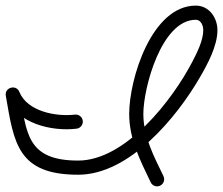

<svg xmlns="http://www.w3.org/2000/svg" viewBox="-27 -592 788 678"><path d="M265.3 -165.4C263.6 -179.1 251.2 -188.9 237.5 -187.3C171.1 -179.4 69.5 -198 41.3 -267.6C35.7 -281.4 22.5 -285.3 11.3 -282.1C0.1 -278.9 -9 -268.6 -6.5 -253.9C22.2 -88.4 34.3 25 249 25C429.6 25 596.1 -176 678.6 -318.4C706 -365.5 740.8 -429.5 740.8 -485.6C740.8 -529.3 711.4 -572.2 664.5 -572.2C508.3 -572.2 429.2 -312.8 429.2 -189.8C429.2 -100.8 467.9 -25.9 505.2 51.9C511.2 64.3 526.1 69.6 538.5 63.6C551 57.6 556.2 42.7 550.3 30.2C550.3 30.2 550.3 30.2 550.3 30.2C516.4 -40.3 479.2 -109.2 479.2 -189.8C479.2 -281.5 543.1 -522.2 664.5 -522.2C682.8 -522.2 690.8 -501 690.8 -485.6C690.8 -449 668.4 -405.2 652 -373.6C582.2 -239.4 417 -25 249 -25C66.4 -25 66.9 -123.7 42.8 -262.5C40.2 -277.2 25.5 -280.6 12.8 -277C0.1 -273.4 -10.6 -262.6 -5 -248.8C32.4 -156.6 153.3 -126.9 243.4 -137.6C257.1 -139.3 266.9 -151.7 265.3 -165.4Z"/></svg>

Font: FRB American Cursive Guidelines Semibold
Style: Italic
Weight: 600
Italic angle: -25°
Version: Version 2.0;Modular Font Editor K font №1